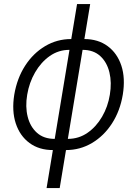

<svg xmlns="http://www.w3.org/2000/svg" viewBox="-20 -748 694 972"><path d="M247.6 11.7Q177.7 11.7 129.2 -24.2Q80.6 -60.1 59.8 -123.3Q39.1 -186.5 52.2 -268.6Q66.4 -352.1 107.2 -415.3Q147.9 -478.5 208.3 -514.4Q268.6 -550.3 340.3 -550.3H406.7Q476.6 -550.3 525.1 -514.4Q573.7 -478.5 594.5 -415.3Q615.2 -352.1 601.6 -268.6Q587.9 -186.5 547.1 -123.3Q506.3 -60.1 446 -24.2Q385.7 11.7 314 11.7ZM256.8 -44.9H323.2Q378.9 -44.9 423.1 -75.7Q467.3 -106.4 496.8 -157.2Q526.4 -208 536.1 -268.6Q546.4 -330.1 533.9 -381.6Q521.5 -433.1 487.3 -464.4Q453.1 -495.6 397.9 -495.6H331.5Q276.4 -495.6 231.9 -464.4Q187.5 -433.1 157.7 -381.6Q127.9 -330.1 117.7 -268.6Q107.4 -208 120.1 -157.2Q132.8 -106.4 167.2 -75.7Q201.7 -44.9 256.8 -44.9ZM215.8 204.1 370.1 -727.5H436.5L282.2 204.1Z"/></svg>

Font: Inter 16pt Light
Style: Italic
Weight: 300
Italic angle: -9.3988°
Version: Version 4.001;git-66647c0bb